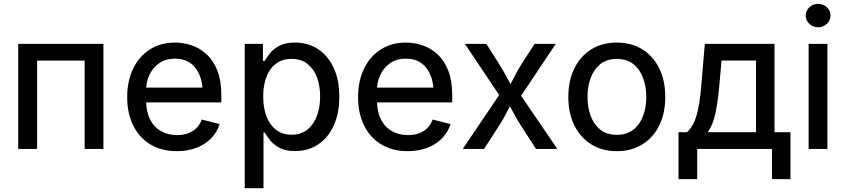

<svg xmlns="http://www.w3.org/2000/svg" viewBox="-20 -774 4395 998"><path d="M517.6 -545.9V0H419.9V-459H172.9V0H74.7V-545.9Z M899.4 11.7Q819.3 11.7 761.5 -23.4Q703.6 -58.6 672.4 -121.6Q641.1 -184.6 641.1 -269Q641.1 -353 671.9 -416.7Q702.6 -480.5 758.5 -516.6Q814.5 -552.7 889.6 -552.7Q934.6 -552.7 977.5 -537.8Q1020.5 -522.9 1055.2 -490.7Q1089.8 -458.5 1110.1 -406.2Q1130.4 -354 1130.4 -279.3V-241.7H700.7V-318.8H1079.1L1033.7 -292Q1033.7 -343.8 1017.3 -383.8Q1001 -423.8 969 -446.5Q937 -469.2 889.6 -469.2Q842.3 -469.2 808.6 -446.3Q774.9 -423.3 757.1 -385.7Q739.3 -348.1 739.3 -305.2V-252.9Q739.3 -194.8 759.5 -154.3Q779.8 -113.8 816.2 -92.8Q852.5 -71.8 900.4 -71.8Q931.2 -71.8 956.8 -80.8Q982.4 -89.8 1000.7 -107.9Q1019 -126 1028.8 -152.8L1121.6 -128.9Q1108.9 -87.4 1078.1 -55.7Q1047.4 -23.9 1002 -6.1Q956.5 11.7 899.4 11.7Z M1252 204.1V-545.9H1346.7V-457.5H1356Q1365.2 -473.6 1382.3 -495.8Q1399.4 -518.1 1430.7 -535.4Q1461.9 -552.7 1513.7 -552.7Q1581.1 -552.7 1632.6 -519Q1684.1 -485.4 1713.9 -422.4Q1743.7 -359.4 1743.7 -271.5Q1743.7 -184.1 1714.4 -120.6Q1685.1 -57.1 1633.3 -22.9Q1581.5 11.2 1514.2 11.2Q1463.4 11.2 1431.9 -6.1Q1400.4 -23.4 1383.1 -46.1Q1365.7 -68.8 1356 -85H1349.6V204.1ZM1495.6 -73.7Q1544.9 -73.7 1577.9 -100.3Q1610.8 -127 1627.4 -171.9Q1644 -216.8 1644 -272.5Q1644 -327.6 1627.7 -371.8Q1611.3 -416 1578.1 -441.9Q1544.9 -467.8 1495.6 -467.8Q1447.3 -467.8 1414.6 -443.1Q1381.8 -418.5 1365 -374.8Q1348.1 -331.1 1348.1 -272.5Q1348.1 -213.9 1365.2 -168.9Q1382.3 -124 1415.3 -98.9Q1448.2 -73.7 1495.6 -73.7Z M2099.6 11.7Q2019.5 11.7 1961.7 -23.4Q1903.8 -58.6 1872.6 -121.6Q1841.3 -184.6 1841.3 -269Q1841.3 -353 1872.1 -416.7Q1902.8 -480.5 1958.7 -516.6Q2014.6 -552.7 2089.8 -552.7Q2134.8 -552.7 2177.7 -537.8Q2220.7 -522.9 2255.4 -490.7Q2290 -458.5 2310.3 -406.2Q2330.6 -354 2330.6 -279.3V-241.7H1900.9V-318.8H2279.3L2233.9 -292Q2233.9 -343.8 2217.5 -383.8Q2201.2 -423.8 2169.2 -446.5Q2137.2 -469.2 2089.8 -469.2Q2042.5 -469.2 2008.8 -446.3Q1975.1 -423.3 1957.3 -385.7Q1939.5 -348.1 1939.5 -305.2V-252.9Q1939.5 -194.8 1959.7 -154.3Q1980 -113.8 2016.4 -92.8Q2052.7 -71.8 2100.6 -71.8Q2131.3 -71.8 2157 -80.8Q2182.6 -89.8 2200.9 -107.9Q2219.2 -126 2229 -152.8L2321.8 -128.9Q2309.1 -87.4 2278.3 -55.7Q2247.6 -23.9 2202.1 -6.1Q2156.7 11.7 2099.6 11.7Z M2385.3 0 2600.1 -317.9 2599.6 -242.7 2396.5 -545.9H2508.3L2573.2 -443.4Q2599.1 -401.9 2618.2 -365.2Q2637.2 -328.6 2657.7 -294.9H2610.4Q2630.9 -328.6 2648.4 -365.2Q2666 -401.9 2692.4 -443.4L2758.8 -545.9H2868.7L2664.1 -239.3V-312L2877 0H2766.1L2689 -119.1Q2663.6 -159.7 2644.8 -195.3Q2626 -231 2606 -263.7H2653.8Q2633.8 -231 2616.7 -195.3Q2599.6 -159.7 2573.2 -119.1L2496.1 0Z M3186 11.7Q3110.4 11.7 3053.7 -23.4Q2997.1 -58.6 2965.6 -122.1Q2934.1 -185.5 2934.1 -269.5Q2934.1 -355 2965.6 -418.7Q2997.1 -482.4 3053.7 -517.6Q3110.4 -552.7 3186 -552.7Q3261.7 -552.7 3318.6 -517.6Q3375.5 -482.4 3406.7 -418.7Q3438 -355 3438 -269.5Q3438 -185.5 3406.7 -122.1Q3375.5 -58.6 3318.6 -23.4Q3261.7 11.7 3186 11.7ZM3186 -73.2Q3238.3 -73.2 3272.5 -100.3Q3306.6 -127.4 3323 -172.4Q3339.4 -217.3 3339.4 -270Q3339.4 -322.8 3323 -367.9Q3306.6 -413.1 3272.5 -440.4Q3238.3 -467.8 3186 -467.8Q3133.8 -467.8 3100.1 -440.4Q3066.4 -413.1 3050 -368.2Q3033.7 -323.2 3033.7 -270Q3033.7 -217.3 3050 -172.4Q3066.4 -127.4 3100.1 -100.3Q3133.8 -73.2 3186 -73.2Z M3506.8 157.2V-86.9H3551.3Q3567.9 -103 3580.1 -124Q3592.3 -145 3600.8 -174.3Q3609.4 -203.6 3615.5 -243.7Q3621.6 -283.7 3626 -337.4L3643.6 -545.9H4005.9V-86.9H4088.9V157.2H3992.7V0H3604V157.2ZM3658.7 -86.9H3909.7V-459.5H3730.5L3719.7 -337.4Q3712.4 -250.5 3699.2 -187.5Q3686 -124.5 3658.7 -86.9Z M4183.1 0V-545.9H4280.8V0ZM4232.4 -632.3Q4206.1 -632.3 4187 -650.1Q4168 -668 4168 -693.4Q4168 -718.8 4187 -736.3Q4206.1 -753.9 4232.4 -753.9Q4259.3 -753.9 4278.1 -736.3Q4296.9 -718.8 4296.9 -693.4Q4296.9 -668 4278.1 -650.1Q4259.3 -632.3 4232.4 -632.3Z"/></svg>

Font: Inter Cardless
Style: Regular
Weight: 400
Designer: Rasmus Andersson
Foundry: rsms
Version: Version 4.001;git-9221beed3